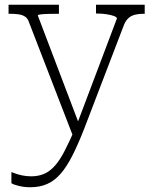

<svg xmlns="http://www.w3.org/2000/svg" viewBox="-20 -557 645 808"><path d="M315 -29 309 -6 290 23 101 -466Q96 -480 85.5 -487Q75 -494 59.5 -496.5Q44 -499 23 -499H16V-537H228V-499H223Q203 -499 183.5 -498.5Q164 -498 151.5 -496.5Q139 -495 139 -492ZM335 -17Q309 50 284.5 98Q260 146 234.5 175Q209 204 178 217.5Q147 231 108 231Q82 231 59.5 225.5Q37 220 28 214V167Q31 168 42.5 172.5Q54 177 72.5 181Q91 185 111 185Q142 185 166 174.5Q190 164 211 140.5Q232 117 252.5 77Q273 37 298 -20L305 -37L472 -479Q472 -485 460 -489.5Q448 -494 429 -497Q410 -500 390 -500H384V-537H589V-499H583Q566 -499 550 -495.5Q534 -492 522 -482Q510 -472 502 -453Z"/></svg>

Font: Roboto Serif 20pt Thin
Style: Regular
Weight: 250
Version: Version 1.008